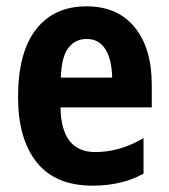

<svg xmlns="http://www.w3.org/2000/svg" viewBox="-20 -576 533 606"><path d="M253 -556Q351 -556 405 -490Q459 -424 459 -309V-237H171Q173 -96 281 -96Q358 -96 433 -140V-28Q365 10 272 10Q155 10 96 -63.5Q37 -137 37 -270Q37 -410 93.5 -483Q150 -556 253 -556ZM253 -453Q218 -453 196 -425Q174 -397 172 -331H334Q333 -387 313 -420Q293 -453 253 -453Z"/></svg>

Font: Noto Sans Tamil Condensed
Style: Bold
Weight: 700
Width: 3
Designer: Jelle Bosma - Monotype Design Team
Foundry: Monotype Imaging Inc.
Version: Version 2.004; ttfautohint (v1.8.4.7-5d5b)